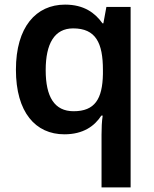

<svg xmlns="http://www.w3.org/2000/svg" viewBox="-20 -572 666 832"><path d="M420 11V240H546V-542H441L428 -471H424C392 -516 344 -552 262 -552C136 -552 49 -455 49 -270C49 -85 134 10 259 10C341 10 390 -26 419 -71H425C421 -46 420 -15 420 11ZM299 -90C216 -90 178 -152 178 -268C178 -383 216 -449 297 -449C395 -449 426 -386 426 -269V-251C424 -143 391 -90 299 -90Z"/></svg>

Font: Noto Sans Sinhala SemiBold
Style: Regular
Weight: 600
Designer: Jelle Bosma - Monotype Design Team
Foundry: Monotype Imaging Inc.
Version: Version 2.006